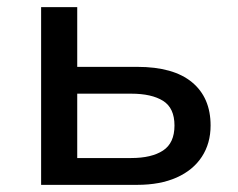

<svg xmlns="http://www.w3.org/2000/svg" viewBox="-20 -517 666 537"><path d="M95 0V-497H196V-330H364Q465 -330 517 -287Q569 -244 569 -166Q569 -116 544.5 -78.5Q520 -41 474 -20.5Q428 0 364 0ZM196 -75H347Q404 -75 436 -96Q468 -117 468 -166Q468 -215 436 -235Q404 -255 347 -255H196Z"/></svg>

Font: Nunito Sans 7pt Medium
Style: Regular
Weight: 500
Designer: Vernon Adams
Foundry: Vernon Adams
Version: Version 3.101;gftools[0.9.27]